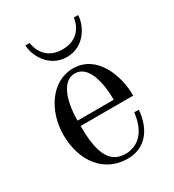

<svg xmlns="http://www.w3.org/2000/svg" viewBox="-166 -763 792 872"><g transform="rotate(-30 230.0 -327.0)"><path d="M102 -666C102 -618 144 -526 240 -526C336 -526 378 -618 378 -666H356C350 -624 322 -566 240 -566C158 -566 130 -624 124 -666ZM136 -252C136 -340 160 -444 232 -444C304 -444 326 -340 326 -252ZM48 -228C48 -88 126 12 248 12C345 12 395 -63 402 -156H378C364 -38 298 -12 250 -12C158 -12 136 -102 136 -224H412C412 -332 360 -468 236 -468C122 -468 48 -350 48 -228Z"/></g></svg>

Font: Old Standard
Style: Regular
Weight: 400
Designer: Alexey Kryukov <alexios@thessalonica.org.ru>
Version: Version 2.0